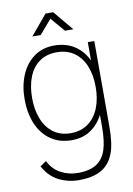

<svg xmlns="http://www.w3.org/2000/svg" viewBox="-106 -816 788 1136"><g transform="rotate(-10 288.0 -247.5)"><path d="M150 -630 250 -750H296L396 -630H346L273 -715L200 -630ZM276 255Q210.5 255 154.2 226.8Q98 198.5 64 135L101 110Q126.5 162 173.8 187Q221 212 276 212Q347.5 212 388.2 185.2Q429 158.5 446 106Q463 53.5 463 -30V-168H467V-540H506V-30Q506 25.5 501 63Q489 161.5 434.5 208.2Q380 255 276 255ZM275 15Q200.5 15 147.5 -22Q94.5 -59 67.2 -124Q40 -189 40 -271Q40 -351.5 67 -416Q94 -480.5 145.2 -517.8Q196.5 -555 267 -555Q340.5 -555 393 -518.8Q445.5 -482.5 472.2 -418.2Q499 -354 499 -271Q499 -189.5 472.5 -124.8Q446 -60 395.2 -22.5Q344.5 15 275 15ZM275 -27Q336.5 -27 379.8 -58.5Q423 -90 445 -145.2Q467 -200.5 467 -271Q467 -342.5 445 -397Q423 -451.5 379.8 -482.2Q336.5 -513 275 -513Q212.5 -513 169.8 -482Q127 -451 106 -396.2Q85 -341.5 85 -271Q85 -200.5 106.8 -145.2Q128.5 -90 171.2 -58.5Q214 -27 275 -27Z"/></g></svg>

Font: Hauora
Style: Regular
Weight: 400
Designer: Wayne Shih
Foundry: WCYS
Version: Version 1.001